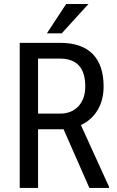

<svg xmlns="http://www.w3.org/2000/svg" viewBox="-20 -921 571 941"><path d="M291.5 -287.6H166.5V0H76.7V-710.9H275.9Q380.4 -710.9 434.1 -656.5Q487.8 -602.1 487.8 -497.1Q487.8 -431.2 458.7 -382.1Q429.7 -333 376.5 -308.1L514.2 -5.9V0H418ZM166.5 -364.3H274.9Q331.1 -364.3 364.5 -400.4Q397.9 -436.5 397.9 -497.1Q397.9 -633.8 273.9 -633.8H166.5ZM304.2 -901.4H413.6L282.7 -757.8H210Z"/></svg>

Font: Roboto Condensed
Style: Regular
Weight: 400
Designer: Google
Version: Version 2.001047; 2015